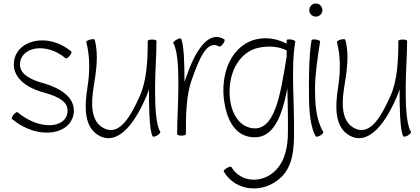

<svg xmlns="http://www.w3.org/2000/svg" viewBox="-20 -767 2400 1097"><path d="M48 -88C199 40 397 3 402 -132C404 -216 319 -264 234 -290C167 -308 94 -337 94 -398C94 -497 241 -530 355 -434C359 -431 369 -438 378 -448C386 -459 391 -470 388 -472C249 -589 62 -535 59 -402C57 -321 132 -268 214 -243C285 -224 367 -198 366 -135C365 -32 207 -19 80 -126C77 -129 67 -122 58 -112C49 -101 45 -90 48 -88Z M896 -13C867 -63 866 -180 866 -267C866 -356 874 -444 874 -533C874 -538 863 -541 849 -541C835 -541 824 -538 824 -533C824 -426 819 -308 779 -219C729 -108 665 12 574 -34C498 -72 500 -174 514 -264C529 -356 545 -452 521 -540C520 -544 508 -544 495 -541C482 -537 472 -531 473 -527C495 -443 493 -355 480 -270C463 -161 457 -39 548 9C658 66 752 -69 812 -207C819 -224 826 -240 831 -257C831 -171 832 -24 852 12C855 16 866 14 878 7C890 0 898 -9 896 -13Z M1042 0C1042 -107 1043 -224 1077 -315C1115 -422 1161 -544 1232 -501C1236 -499 1245 -505 1254 -516C1262 -527 1266 -538 1263 -541C1168 -602 1091 -465 1043 -325C1040 -317 1037 -308 1034 -300C1034 -393 1032 -514 1014 -546C1011 -550 1000 -547 988 -540C976 -533 968 -525 970 -521C999 -470 999 -354 999 -267C999 -178 992 -89 992 0C992 4 1003 8 1017 8C1031 8 1042 4 1042 0Z M1618 -538C1618 -535 1617 -528 1617 -518C1568 -543 1513 -555 1457 -545C1302 -518 1233 -343 1263 -175C1277 -92 1314 -9 1393 12C1536 47 1589 -92 1622 -262C1624 -174 1626 -81 1625 -12C1625 68 1610 151 1554 207C1478 284 1353 276 1302 187C1299 184 1288 186 1276 193C1264 200 1256 209 1258 212C1326 330 1490 342 1589 243C1655 177 1660 79 1660 -13C1662 -185 1642 -385 1667 -529C1668 -533 1658 -539 1644 -541C1630 -543 1619 -542 1618 -538ZM1409 -37C1345 -52 1309 -115 1297 -181C1272 -324 1334 -473 1466 -496C1518 -505 1572 -502 1618 -479C1618 -468 1618 -457 1618 -445C1583 -236 1553 -2 1409 -37Z M1822 -709C1822 -719 1818 -729 1811 -736C1804 -743 1794 -747 1784 -747C1774 -747 1765 -743 1758 -736C1751 -729 1747 -719 1747 -709C1747 -699 1751 -690 1758 -683C1765 -676 1774 -672 1784 -672C1794 -672 1804 -676 1811 -683C1818 -690 1822 -699 1822 -709ZM1760 -537C1747 -465 1745 -357 1745 -267C1745 -171 1746 -53 1784 12C1786 16 1798 14 1810 7C1822 0 1829 -9 1827 -13C1783 -88 1780 -179 1780 -267C1780 -338 1795 -443 1809 -530C1810 -534 1799 -539 1785 -541C1772 -543 1760 -541 1760 -537Z M2328 -13C2299 -63 2298 -180 2298 -267C2298 -356 2306 -444 2306 -533C2306 -538 2295 -541 2281 -541C2267 -541 2256 -538 2256 -533C2256 -426 2251 -308 2211 -219C2161 -108 2097 12 2006 -34C1930 -72 1932 -174 1946 -264C1961 -356 1977 -452 1953 -540C1952 -544 1940 -544 1927 -541C1914 -537 1904 -531 1905 -527C1927 -443 1925 -355 1912 -270C1895 -161 1889 -39 1980 9C2090 66 2184 -69 2244 -207C2251 -224 2258 -240 2263 -257C2263 -171 2264 -24 2284 12C2287 16 2298 14 2310 7C2322 0 2330 -9 2328 -13Z"/></svg>

Font: Nupuram Condensed Thin
Style: Regular
Weight: 100
Width: 3
Designer: Santhosh Thottingal (santhosh.thottingal@gmail.com)
Foundry: SMC
Version: Version 1.000